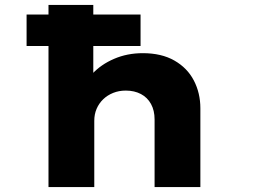

<svg xmlns="http://www.w3.org/2000/svg" viewBox="-20 -760 1029 780"><path d="M88 -573V-701H551V-573ZM177 0V-740H359V-393L308 -374Q319 -421 354.5 -459.5Q390 -498 443.5 -521Q497 -544 560 -544Q636 -544 688.5 -514Q741 -484 767.5 -433Q794 -382 794 -320V0H608V-275Q608 -311 593.5 -337.5Q579 -364 552.5 -378Q526 -392 491 -392Q463 -392 439.5 -382.5Q416 -373 399 -356.5Q382 -340 372.5 -318Q363 -296 363 -269V0H270Q226 0 203 0Q180 0 177 0Z"/></svg>

Font: Lexend Tera ExtraBold
Style: Regular
Weight: 800
Designer: Bonnie Shaver-Troup, Thomas Jockin
Foundry: Lexend
Version: Version 1.007